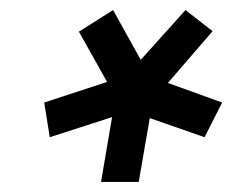

<svg xmlns="http://www.w3.org/2000/svg" viewBox="-20 -735 462 382"><path d="M193 -572 68 -531 79 -462 203 -502 181 -373H256L278 -500L387 -462L422 -531L314 -570L403 -673L349 -715L260 -616L205 -715L137 -672Z"/></svg>

Font: Geom Bold
Style: Bold Italic
Weight: 700
Italic angle: -10°
Version: Version 1.102